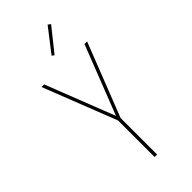

<svg xmlns="http://www.w3.org/2000/svg" viewBox="-295 -1025 1090 1090"><g transform="rotate(-45 250.0 -480.5)"><path d="M240 0V-293L67 -735H88L250 -320L412 -735H433L260 -293V0ZM247 -810 233 -820 342 -961 358 -949Z"/></g></svg>

Font: Iosevka SS04 Thin
Style: Regular
Weight: 100
Monospace: yes
Designer: Belleve Invis
Foundry: Belleve Invis
Version: Version 19.0.0; ttfautohint (v1.8.4)